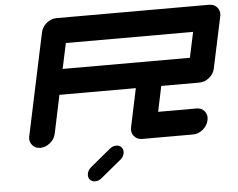

<svg xmlns="http://www.w3.org/2000/svg" viewBox="-59 -781 1320 1065"><g transform="rotate(-5 600.5 -249.0)"><path d="M1011.2 -425.3 1041.5 -566.9H333L302.7 -425.3ZM1142.6 -709Q1172.4 -709 1188.5 -688.5Q1200.7 -673.3 1200.7 -653.8Q1200.7 -646.5 1198.7 -638.2L1138.2 -354.5Q1132.3 -325.2 1106.9 -304.4Q1081.5 -283.7 1051.8 -283.7H839.4L809.6 -142.1H1022Q1051.8 -142.1 1067.9 -121.6Q1080.1 -106.4 1080.1 -86.4Q1080.1 -79.1 1078.1 -70.8Q1071.8 -41.5 1046.6 -20.8Q1021.5 0 991.7 0H708.5Q679.2 0 663.1 -21Q650.9 -35.6 650.9 -55.2Q650.9 -62.5 652.8 -70.8L697.8 -283.7H272.5L227.5 -70.8Q221.2 -41.5 196 -20.8Q170.9 0 141.6 0Q112.3 0 96.2 -21Q84 -35.6 84 -55.2Q84 -62.5 85.9 -70.8L206.5 -638.2Q212.9 -667.5 238 -688.2Q263.2 -709 292.5 -709ZM598.6 71.3Q594.7 90.3 578.1 104L464.4 197.8Q447.8 211.4 428.2 211.4Q409.2 211.4 398.4 197.8Q390.6 187.5 390.6 174.3Q390.6 169.9 391.6 164.6Q396 145.5 412.6 131.3L525.4 38.1Q542 24.4 561.5 24.4Q581.1 24.4 591.8 38.1Q599.6 48.3 599.6 61.5Q599.6 65.9 598.6 71.3Z"/></g></svg>

Font: Robtronika
Style: Italic
Weight: 400
Italic angle: -12°
Designer: GGBot
Version: 1.00